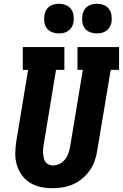

<svg xmlns="http://www.w3.org/2000/svg" viewBox="-20 -983 647 1011"><path d="M256 8Q224 8 193.5 1.5Q163 -5 137.5 -21Q112 -37 94.5 -61.5Q77 -86 68.5 -115Q60 -144 60.5 -176Q61 -208 66 -240L128 -615H100V-735H319V-615H275L210 -221Q208 -209 207 -197Q206 -185 207 -173.5Q208 -162 210.5 -150.5Q213 -139 219.5 -130Q226 -121 236.5 -116.5Q247 -112 259 -112Q277 -112 294 -120.5Q311 -129 322.5 -143.5Q334 -158 340 -175Q346 -192 349 -209L416 -615H388V-735H607V-615H563L492 -190Q488 -163 478.5 -136Q469 -109 452.5 -85.5Q436 -62 413.5 -43Q391 -24 364.5 -12.5Q338 -1 310.5 3.5Q283 8 256 8ZM490 -807Q472 -807 454.5 -813.5Q437 -820 426.5 -834Q416 -848 413.5 -866.5Q411 -885 414 -904Q416 -917 422.5 -929Q429 -941 440 -949Q451 -957 464 -960Q477 -963 490 -963Q509 -963 526 -956.5Q543 -950 553.5 -936Q564 -922 567 -903.5Q570 -885 567 -866Q565 -853 558 -841Q551 -829 540 -821Q529 -813 516 -810Q503 -807 490 -807ZM290 -807Q272 -807 254.5 -813.5Q237 -820 226.5 -834Q216 -848 213.5 -866.5Q211 -885 214 -904Q216 -917 222.5 -929Q229 -941 240 -949Q251 -957 264 -960Q277 -963 290 -963Q309 -963 326 -956.5Q343 -950 353.5 -936Q364 -922 367 -903.5Q370 -885 367 -866Q365 -853 358 -841Q351 -829 340 -821Q329 -813 316 -810Q303 -807 290 -807Z"/></svg>

Font: Iosevka Curly Slab HvEx
Style: Italic
Weight: 900
Width: 7
Italic angle: -9°
Monospace: yes
Designer: Belleve Invis
Foundry: Belleve Invis
Version: Version 11.1.0; ttfautohint (v1.8.3)